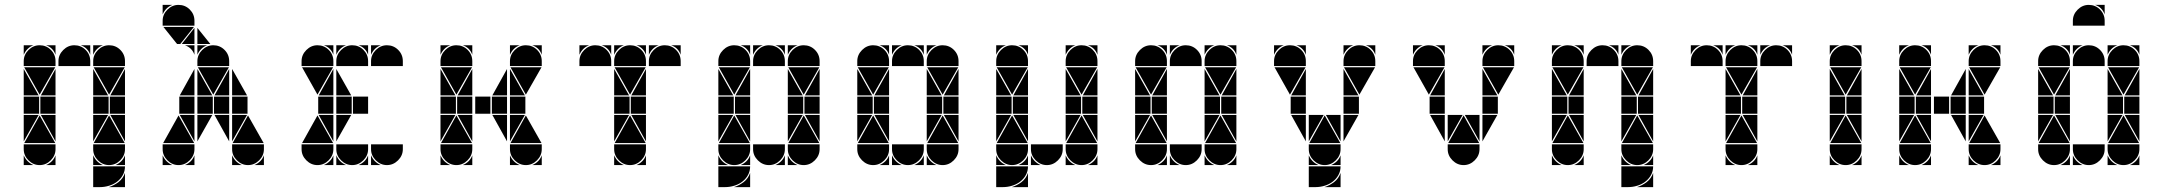

<svg xmlns="http://www.w3.org/2000/svg" viewBox="-20 -677 8844 785"><path d="M284 -492Q311 -492 330 -473Q349 -454 349 -427V-407H219V-427Q219 -453 238.5 -472.5Q258 -492 284 -492ZM142 -492Q169 -492 188 -473Q207 -454 207 -427V-407H77V-427Q77 -453 96.5 -472.5Q116 -492 142 -492ZM426 -492Q453 -492 472 -473Q491 -454 491 -427V-407H361V-427Q361 -453 380.5 -472.5Q400 -492 426 -492ZM426 -2Q400 -2 380.5 -21.5Q361 -41 361 -67V-87H491V-67Q491 -41 471.5 -21.5Q452 -2 426 -2ZM142 -2Q116 -2 96.5 -21.5Q77 -41 77 -67V-87H207V-67Q207 -41 187.5 -21.5Q168 -2 142 -2ZM363 -92 426 -205 490 -92ZM79 -92 142 -205 206 -92ZM206 -402 142 -290 79 -402ZM490 -402 426 -290 363 -402ZM424 -212H361V-282H424ZM140 -212H77V-282H140ZM491 -212H429V-282H491ZM207 -212H145V-282H207ZM77 -287V-395L138 -287ZM361 -287V-395L422 -287ZM361 -207H422L361 -99ZM77 -207H138L77 -99ZM207 -287H147L207 -395ZM491 -207V-99L431 -207ZM207 -207V-99L147 -207ZM491 -287H431L491 -395ZM77 -42Q89 -14 117 -2H77ZM361 -42Q373 -14 401 -2H361ZM361 -492H401Q387 -487 377 -477Q367 -467 361 -453ZM77 -492H117Q103 -487 93 -477Q83 -467 77 -453ZM168 -2Q182 -8 192 -18Q202 -28 207 -42V-2ZM452 -2Q466 -8 476 -18Q486 -28 491 -42V-2ZM349 -492V-453Q339 -482 310 -492ZM207 -492V-453Q197 -482 168 -492ZM361 3H491Q491 23 482 39Q473 55 458.5 66Q444 77 425.5 82.5Q407 88 389 88H361ZM425 88Q447 81 465 67Q483 53 491 30V88Z M710 -657Q737 -657 756 -638Q775 -619 775 -592V-572H645V-592Q645 -618 664.5 -637.5Q684 -657 710 -657ZM852 -492Q879 -492 898 -473Q917 -454 917 -427V-407H787V-427Q787 -453 806.5 -472.5Q826 -492 852 -492ZM994 -2Q968 -2 948.5 -21.5Q929 -41 929 -67V-87H1059V-67Q1059 -41 1039.5 -21.5Q1020 -2 994 -2ZM710 -2Q684 -2 664.5 -21.5Q645 -41 645 -67V-87H775V-67Q775 -41 755.5 -21.5Q736 -2 710 -2ZM931 -92 994 -205 1058 -92ZM647 -92 710 -205 774 -92ZM916 -402 852 -290 789 -402ZM773 -567 717 -497H704L648 -567ZM992 -212H929V-282H992ZM850 -212H787V-282H850ZM775 -212H713V-282H775ZM917 -212H855V-282H917ZM929 -207H990L929 -99ZM929 -287V-395L990 -287ZM787 -287V-395L848 -287ZM787 -207H848L787 -99ZM775 -207V-99L715 -207ZM775 -287H715L775 -395ZM917 -207V-99L857 -207ZM917 -287H857L917 -395ZM787 -497V-563L840 -497ZM775 -497H723L775 -563ZM645 -42Q657 -14 685 -2H645ZM929 -42Q941 -14 969 -2H929ZM787 -492H827Q813 -487 803 -477Q793 -467 787 -453ZM736 -2Q750 -8 760 -18Q770 -28 775 -42V-2ZM1020 -2Q1034 -8 1044 -18Q1054 -28 1059 -42V-2ZM645 -657H685Q671 -652 661 -642Q651 -632 645 -618ZM775 -492V-453Q765 -482 736 -492Z M1420 -492Q1447 -492 1466 -473Q1485 -454 1485 -427V-407H1355V-427Q1355 -453 1374.5 -472.5Q1394 -492 1420 -492ZM1278 -492Q1305 -492 1324 -473Q1343 -454 1343 -427V-407H1213V-427Q1213 -453 1232.5 -472.5Q1252 -492 1278 -492ZM1562 -492Q1589 -492 1608 -473Q1627 -454 1627 -427V-407H1497V-427Q1497 -453 1516.5 -472.5Q1536 -492 1562 -492ZM1562 -2Q1536 -2 1516.5 -21.5Q1497 -41 1497 -67V-87H1627V-67Q1627 -41 1607.5 -21.5Q1588 -2 1562 -2ZM1278 -2Q1252 -2 1232.5 -21.5Q1213 -41 1213 -67V-87H1343V-67Q1343 -41 1323.5 -21.5Q1304 -2 1278 -2ZM1420 -2Q1394 -2 1374.5 -21.5Q1355 -41 1355 -67V-87H1485V-67Q1485 -41 1465.5 -21.5Q1446 -2 1420 -2ZM1215 -92 1278 -205 1342 -92ZM1342 -402 1278 -290 1215 -402ZM1418 -212H1355V-282H1418ZM1485 -212H1423V-282H1485ZM1343 -212H1281V-282H1343ZM1343 -287H1283L1343 -395ZM1343 -207V-99L1283 -207ZM1355 -42Q1367 -14 1395 -2H1355ZM1497 -42Q1509 -14 1537 -2H1497ZM1497 -492H1537Q1523 -487 1513 -477Q1503 -467 1497 -453ZM1446 -2Q1460 -8 1470 -18Q1480 -28 1485 -42V-2ZM1304 -2Q1318 -8 1328 -18Q1338 -28 1343 -42V-2ZM1355 -492H1395Q1381 -487 1371 -477Q1361 -467 1355 -453ZM1485 -492V-453Q1475 -482 1446 -492ZM1343 -492V-453Q1333 -482 1304 -492ZM1355 -287V-395L1416 -287ZM1355 -207H1416L1355 -99Z M1846 -492Q1873 -492 1892 -473Q1911 -454 1911 -427V-407H1781V-427Q1781 -453 1800.5 -472.5Q1820 -492 1846 -492ZM2130 -492Q2157 -492 2176 -473Q2195 -454 2195 -427V-407H2065V-427Q2065 -453 2084.5 -472.5Q2104 -492 2130 -492ZM2130 -2Q2104 -2 2084.5 -21.5Q2065 -41 2065 -67V-87H2195V-67Q2195 -41 2175.5 -21.5Q2156 -2 2130 -2ZM1846 -2Q1820 -2 1800.5 -21.5Q1781 -41 1781 -67V-87H1911V-67Q1911 -41 1891.5 -21.5Q1872 -2 1846 -2ZM2067 -92 2130 -205 2194 -92ZM1783 -92 1846 -205 1910 -92ZM1910 -402 1846 -290 1783 -402ZM2194 -402 2130 -290 2067 -402ZM2128 -212H2065V-282H2128ZM1844 -212H1781V-282H1844ZM2053 -212H1991V-282H2053ZM1985 -212H1923V-282H1985ZM1781 -287V-395L1842 -287ZM2065 -287V-395L2126 -287ZM2065 -207H2126L2065 -99ZM1781 -207H1842L1781 -99ZM1911 -287H1851L1911 -395ZM2053 -207V-99L1993 -207ZM2053 -287H1993L2053 -395ZM1911 -207V-99L1851 -207ZM1781 -42Q1793 -14 1821 -2H1781ZM2065 -42Q2077 -14 2105 -2H2065ZM2065 -492H2105Q2091 -487 2081 -477Q2071 -467 2065 -453ZM1781 -492H1821Q1807 -487 1797 -477Q1787 -467 1781 -453ZM1872 -2Q1886 -8 1896 -18Q1906 -28 1911 -42V-2ZM2156 -2Q2170 -8 2180 -18Q2190 -28 2195 -42V-2ZM2195 -492V-453Q2185 -482 2156 -492ZM1911 -492V-453Q1901 -482 1872 -492ZM1911 -212H1849V-282H1911Z M2556 -492Q2583 -492 2602 -473Q2621 -454 2621 -427V-407H2491V-427Q2491 -453 2510.5 -472.5Q2530 -492 2556 -492ZM2556 -2Q2530 -2 2510.5 -21.5Q2491 -41 2491 -67V-87H2621V-67Q2621 -41 2601.5 -21.5Q2582 -2 2556 -2ZM2493 -92 2556 -205 2620 -92ZM2620 -402 2556 -290 2493 -402ZM2554 -212H2491V-282H2554ZM2621 -212H2559V-282H2621ZM2491 -287V-395L2552 -287ZM2491 -207H2552L2491 -99ZM2621 -207V-99L2561 -207ZM2621 -287H2561L2621 -395ZM2491 -42Q2503 -14 2531 -2H2491ZM2582 -2Q2596 -8 2606 -18Q2616 -28 2621 -42V-2ZM2491 -492H2531Q2517 -487 2507 -477Q2497 -467 2491 -453ZM2621 -492V-453Q2611 -482 2582 -492ZM2414 -492Q2441 -492 2460 -473Q2479 -454 2479 -427V-407H2349V-427Q2349 -453 2368.5 -472.5Q2388 -492 2414 -492ZM2698 -492Q2725 -492 2744 -473Q2763 -454 2763 -427V-407H2633V-427Q2633 -453 2652.5 -472.5Q2672 -492 2698 -492ZM2633 -492H2673Q2659 -487 2649 -477Q2639 -467 2633 -453ZM2479 -492V-453Q2469 -482 2440 -492ZM2349 -492H2389Q2375 -487 2365 -477Q2355 -467 2349 -453ZM2763 -492V-453Q2753 -482 2724 -492Z M3124 -492Q3151 -492 3170 -473Q3189 -454 3189 -427V-407H3059V-427Q3059 -453 3078.5 -472.5Q3098 -492 3124 -492ZM2982 -492Q3009 -492 3028 -473Q3047 -454 3047 -427V-407H2917V-427Q2917 -453 2936.5 -472.5Q2956 -492 2982 -492ZM3266 -492Q3293 -492 3312 -473Q3331 -454 3331 -427V-407H3201V-427Q3201 -453 3220.5 -472.5Q3240 -492 3266 -492ZM2917 3H3047Q3047 23 3038 39Q3029 55 3014.5 66Q3000 77 2981.5 82.5Q2963 88 2945 88H2917ZM3266 -2Q3240 -2 3220.5 -21.5Q3201 -41 3201 -67V-87H3331V-67Q3331 -41 3311.5 -21.5Q3292 -2 3266 -2ZM2982 -2Q2956 -2 2936.5 -21.5Q2917 -41 2917 -67V-87H3047V-67Q3047 -41 3027.5 -21.5Q3008 -2 2982 -2ZM3124 -2Q3098 -2 3078.5 -21.5Q3059 -41 3059 -67V-87H3189V-67Q3189 -41 3169.5 -21.5Q3150 -2 3124 -2ZM3203 -92 3266 -205 3330 -92ZM2919 -92 2982 -205 3046 -92ZM3046 -402 2982 -290 2919 -402ZM3330 -402 3266 -290 3203 -402ZM3264 -212H3201V-282H3264ZM2980 -212H2917V-282H2980ZM3331 -212H3269V-282H3331ZM3047 -212H2985V-282H3047ZM2917 -287V-395L2978 -287ZM3201 -287V-395L3262 -287ZM3201 -207H3262L3201 -99ZM2917 -207H2978L2917 -99ZM3047 -287H2987L3047 -395ZM3331 -207V-99L3271 -207ZM3047 -207V-99L2987 -207ZM3331 -287H3271L3331 -395ZM2981 88Q3003 81 3021 67Q3039 53 3047 30V88ZM2917 -42Q2929 -14 2957 -2H2917ZM3201 -42Q3213 -14 3241 -2H3201ZM3201 -492H3241Q3227 -487 3217 -477Q3207 -467 3201 -453ZM3150 -2Q3164 -8 3174 -18Q3184 -28 3189 -42V-2ZM3008 -2Q3022 -8 3032 -18Q3042 -28 3047 -42V-2ZM3189 -492V-453Q3179 -482 3150 -492ZM3047 -492V-453Q3037 -482 3008 -492ZM3059 -492H3099Q3085 -487 3075 -477Q3065 -467 3059 -453Z M3692 -492Q3719 -492 3738 -473Q3757 -454 3757 -427V-407H3627V-427Q3627 -453 3646.5 -472.5Q3666 -492 3692 -492ZM3550 -492Q3577 -492 3596 -473Q3615 -454 3615 -427V-407H3485V-427Q3485 -453 3504.5 -472.5Q3524 -492 3550 -492ZM3834 -492Q3861 -492 3880 -473Q3899 -454 3899 -427V-407H3769V-427Q3769 -453 3788.5 -472.5Q3808 -492 3834 -492ZM3834 -2Q3808 -2 3788.5 -21.5Q3769 -41 3769 -67V-87H3899V-67Q3899 -41 3879.5 -21.5Q3860 -2 3834 -2ZM3550 -2Q3524 -2 3504.5 -21.5Q3485 -41 3485 -67V-87H3615V-67Q3615 -41 3595.5 -21.5Q3576 -2 3550 -2ZM3692 -2Q3666 -2 3646.5 -21.5Q3627 -41 3627 -67V-87H3757V-67Q3757 -41 3737.5 -21.5Q3718 -2 3692 -2ZM3771 -92 3834 -205 3898 -92ZM3487 -92 3550 -205 3614 -92ZM3614 -402 3550 -290 3487 -402ZM3898 -402 3834 -290 3771 -402ZM3832 -212H3769V-282H3832ZM3548 -212H3485V-282H3548ZM3899 -212H3837V-282H3899ZM3615 -212H3553V-282H3615ZM3485 -287V-395L3546 -287ZM3769 -287V-395L3830 -287ZM3769 -207H3830L3769 -99ZM3485 -207H3546L3485 -99ZM3615 -287H3555L3615 -395ZM3899 -207V-99L3839 -207ZM3615 -207V-99L3555 -207ZM3899 -287H3839L3899 -395ZM3627 -42Q3639 -14 3667 -2H3627ZM3769 -42Q3781 -14 3809 -2H3769ZM3769 -492H3809Q3795 -487 3785 -477Q3775 -467 3769 -453ZM3718 -2Q3732 -8 3742 -18Q3752 -28 3757 -42V-2ZM3576 -2Q3590 -8 3600 -18Q3610 -28 3615 -42V-2ZM3627 -492H3667Q3653 -487 3643 -477Q3633 -467 3627 -453ZM3757 -492V-453Q3747 -482 3718 -492ZM3615 -492V-453Q3605 -482 3576 -492Z M4118 -492Q4145 -492 4164 -473Q4183 -454 4183 -427V-407H4053V-427Q4053 -453 4072.5 -472.5Q4092 -492 4118 -492ZM4402 -492Q4429 -492 4448 -473Q4467 -454 4467 -427V-407H4337V-427Q4337 -453 4356.5 -472.5Q4376 -492 4402 -492ZM4402 -2Q4376 -2 4356.5 -21.5Q4337 -41 4337 -67V-87H4467V-67Q4467 -41 4447.5 -21.5Q4428 -2 4402 -2ZM4118 -2Q4092 -2 4072.5 -21.5Q4053 -41 4053 -67V-87H4183V-67Q4183 -41 4163.5 -21.5Q4144 -2 4118 -2ZM4260 -2Q4234 -2 4214.5 -21.5Q4195 -41 4195 -67V-87H4325V-67Q4325 -41 4305.5 -21.5Q4286 -2 4260 -2ZM4339 -92 4402 -205 4466 -92ZM4055 -92 4118 -205 4182 -92ZM4182 -402 4118 -290 4055 -402ZM4466 -402 4402 -290 4339 -402ZM4400 -212H4337V-282H4400ZM4116 -212H4053V-282H4116ZM4467 -212H4405V-282H4467ZM4183 -212H4121V-282H4183ZM4053 -287V-395L4114 -287ZM4337 -287V-395L4398 -287ZM4337 -207H4398L4337 -99ZM4053 -207H4114L4053 -99ZM4183 -287H4123L4183 -395ZM4467 -207V-99L4407 -207ZM4183 -207V-99L4123 -207ZM4467 -287H4407L4467 -395ZM4195 -42Q4207 -14 4235 -2H4195ZM4337 -42Q4349 -14 4377 -2H4337ZM4337 -492H4377Q4363 -487 4353 -477Q4343 -467 4337 -453ZM4053 -492H4093Q4079 -487 4069 -477Q4059 -467 4053 -453ZM4144 -2Q4158 -8 4168 -18Q4178 -28 4183 -42V-2ZM4428 -2Q4442 -8 4452 -18Q4462 -28 4467 -42V-2ZM4467 -492V-453Q4457 -482 4428 -492ZM4183 -492V-453Q4173 -482 4144 -492ZM4053 3H4183Q4183 23 4174 39Q4165 55 4150.5 66Q4136 77 4117.5 82.5Q4099 88 4081 88H4053ZM4117 88Q4139 81 4157 67Q4175 53 4183 30V88ZM4053 -42Q4065 -14 4093 -2H4053Z M4828 -492Q4855 -492 4874 -473Q4893 -454 4893 -427V-407H4763V-427Q4763 -453 4782.5 -472.5Q4802 -492 4828 -492ZM4686 -492Q4713 -492 4732 -473Q4751 -454 4751 -427V-407H4621V-427Q4621 -453 4640.5 -472.5Q4660 -492 4686 -492ZM4970 -492Q4997 -492 5016 -473Q5035 -454 5035 -427V-407H4905V-427Q4905 -453 4924.5 -472.5Q4944 -492 4970 -492ZM4970 -2Q4944 -2 4924.5 -21.5Q4905 -41 4905 -67V-87H5035V-67Q5035 -41 5015.5 -21.5Q4996 -2 4970 -2ZM4686 -2Q4660 -2 4640.5 -21.5Q4621 -41 4621 -67V-87H4751V-67Q4751 -41 4731.5 -21.5Q4712 -2 4686 -2ZM4828 -2Q4802 -2 4782.5 -21.5Q4763 -41 4763 -67V-87H4893V-67Q4893 -41 4873.5 -21.5Q4854 -2 4828 -2ZM4907 -92 4970 -205 5034 -92ZM4623 -92 4686 -205 4750 -92ZM4750 -402 4686 -290 4623 -402ZM5034 -402 4970 -290 4907 -402ZM4968 -212H4905V-282H4968ZM4684 -212H4621V-282H4684ZM5035 -212H4973V-282H5035ZM4751 -212H4689V-282H4751ZM4621 -287V-395L4682 -287ZM4905 -287V-395L4966 -287ZM4905 -207H4966L4905 -99ZM4621 -207H4682L4621 -99ZM4751 -287H4691L4751 -395ZM5035 -207V-99L4975 -207ZM4751 -207V-99L4691 -207ZM5035 -287H4975L5035 -395ZM4763 -42Q4775 -14 4803 -2H4763ZM4905 -42Q4917 -14 4945 -2H4905ZM4905 -492H4945Q4931 -487 4921 -477Q4911 -467 4905 -453ZM4712 -2Q4726 -8 4736 -18Q4746 -28 4751 -42V-2ZM4763 -492H4803Q4789 -487 4779 -477Q4769 -467 4763 -453ZM4996 -2Q5010 -8 5020 -18Q5030 -28 5035 -42V-2ZM5035 -492V-453Q5025 -482 4996 -492ZM4751 -492V-453Q4741 -482 4712 -492Z M5254 -492Q5281 -492 5300 -473Q5319 -454 5319 -427V-407H5189V-427Q5189 -453 5208.5 -472.5Q5228 -492 5254 -492ZM5538 -492Q5565 -492 5584 -473Q5603 -454 5603 -427V-407H5473V-427Q5473 -453 5492.5 -472.5Q5512 -492 5538 -492ZM5396 -2Q5370 -2 5350.5 -21.5Q5331 -41 5331 -67V-87H5461V-67Q5461 -41 5441.5 -21.5Q5422 -2 5396 -2ZM5333 -92 5396 -205 5460 -92ZM5318 -402 5254 -290 5191 -402ZM5602 -402 5538 -290 5475 -402ZM5536 -212H5473V-282H5536ZM5319 -212H5257V-282H5319ZM5473 -287V-395L5534 -287ZM5473 -207H5534L5473 -99ZM5331 -207H5392L5331 -99ZM5319 -287H5259L5319 -395ZM5461 -207V-99L5401 -207ZM5319 -207V-99L5259 -207ZM5473 -492H5513Q5499 -487 5489 -477Q5479 -467 5473 -453ZM5189 -492H5229Q5215 -487 5205 -477Q5195 -467 5189 -453ZM5603 -492V-453Q5593 -482 5564 -492ZM5319 -492V-453Q5309 -482 5280 -492ZM5331 3H5461Q5461 23 5452 39Q5443 55 5428.5 66Q5414 77 5395.5 82.5Q5377 88 5359 88H5331ZM5395 88Q5417 81 5435 67Q5453 53 5461 30V88ZM5331 -42Q5343 -14 5371 -2H5331ZM5422 -2Q5436 -8 5446 -18Q5456 -28 5461 -42V-2Z M5822 -492Q5849 -492 5868 -473Q5887 -454 5887 -427V-407H5757V-427Q5757 -453 5776.5 -472.5Q5796 -492 5822 -492ZM6106 -492Q6133 -492 6152 -473Q6171 -454 6171 -427V-407H6041V-427Q6041 -453 6060.5 -472.5Q6080 -492 6106 -492ZM5964 -2Q5938 -2 5918.5 -21.5Q5899 -41 5899 -67V-87H6029V-67Q6029 -41 6009.5 -21.5Q5990 -2 5964 -2ZM5901 -92 5964 -205 6028 -92ZM5886 -402 5822 -290 5759 -402ZM6170 -402 6106 -290 6043 -402ZM6104 -212H6041V-282H6104ZM5887 -212H5825V-282H5887ZM6041 -287V-395L6102 -287ZM6041 -207H6102L6041 -99ZM5899 -207H5960L5899 -99ZM5887 -287H5827L5887 -395ZM6029 -207V-99L5969 -207ZM5887 -207V-99L5827 -207ZM6041 -492H6081Q6067 -487 6057 -477Q6047 -467 6041 -453ZM5757 -492H5797Q5783 -487 5773 -477Q5763 -467 5757 -453ZM6171 -492V-453Q6161 -482 6132 -492ZM5887 -492V-453Q5877 -482 5848 -492Z M6532 -492Q6559 -492 6578 -473Q6597 -454 6597 -427V-407H6467V-427Q6467 -453 6486.5 -472.5Q6506 -492 6532 -492ZM6390 -492Q6417 -492 6436 -473Q6455 -454 6455 -427V-407H6325V-427Q6325 -453 6344.5 -472.5Q6364 -492 6390 -492ZM6674 -492Q6701 -492 6720 -473Q6739 -454 6739 -427V-407H6609V-427Q6609 -453 6628.5 -472.5Q6648 -492 6674 -492ZM6674 -2Q6648 -2 6628.5 -21.5Q6609 -41 6609 -67V-87H6739V-67Q6739 -41 6719.5 -21.5Q6700 -2 6674 -2ZM6390 -2Q6364 -2 6344.5 -21.5Q6325 -41 6325 -67V-87H6455V-67Q6455 -41 6435.5 -21.5Q6416 -2 6390 -2ZM6611 -92 6674 -205 6738 -92ZM6327 -92 6390 -205 6454 -92ZM6454 -402 6390 -290 6327 -402ZM6738 -402 6674 -290 6611 -402ZM6672 -212H6609V-282H6672ZM6388 -212H6325V-282H6388ZM6739 -212H6677V-282H6739ZM6455 -212H6393V-282H6455ZM6325 -287V-395L6386 -287ZM6609 -287V-395L6670 -287ZM6609 -207H6670L6609 -99ZM6325 -207H6386L6325 -99ZM6455 -287H6395L6455 -395ZM6739 -207V-99L6679 -207ZM6455 -207V-99L6395 -207ZM6739 -287H6679L6739 -395ZM6325 -42Q6337 -14 6365 -2H6325ZM6609 -42Q6621 -14 6649 -2H6609ZM6609 -492H6649Q6635 -487 6625 -477Q6615 -467 6609 -453ZM6325 -492H6365Q6351 -487 6341 -477Q6331 -467 6325 -453ZM6416 -2Q6430 -8 6440 -18Q6450 -28 6455 -42V-2ZM6700 -2Q6714 -8 6724 -18Q6734 -28 6739 -42V-2ZM6597 -492V-453Q6587 -482 6558 -492ZM6455 -492V-453Q6445 -482 6416 -492ZM6609 3H6739Q6739 23 6730 39Q6721 55 6706.5 66Q6692 77 6673.5 82.5Q6655 88 6637 88H6609ZM6673 88Q6695 81 6713 67Q6731 53 6739 30V88Z M7100 -492Q7127 -492 7146 -473Q7165 -454 7165 -427V-407H7035V-427Q7035 -453 7054.5 -472.5Q7074 -492 7100 -492ZM7100 -2Q7074 -2 7054.5 -21.5Q7035 -41 7035 -67V-87H7165V-67Q7165 -41 7145.5 -21.5Q7126 -2 7100 -2ZM7037 -92 7100 -205 7164 -92ZM7164 -402 7100 -290 7037 -402ZM7098 -212H7035V-282H7098ZM7165 -212H7103V-282H7165ZM7035 -287V-395L7096 -287ZM7035 -207H7096L7035 -99ZM7165 -207V-99L7105 -207ZM7165 -287H7105L7165 -395ZM7035 -42Q7047 -14 7075 -2H7035ZM7126 -2Q7140 -8 7150 -18Q7160 -28 7165 -42V-2ZM7035 -492H7075Q7061 -487 7051 -477Q7041 -467 7035 -453ZM7165 -492V-453Q7155 -482 7126 -492ZM6958 -492Q6985 -492 7004 -473Q7023 -454 7023 -427V-407H6893V-427Q6893 -453 6912.5 -472.5Q6932 -492 6958 -492ZM7242 -492Q7269 -492 7288 -473Q7307 -454 7307 -427V-407H7177V-427Q7177 -453 7196.5 -472.5Q7216 -492 7242 -492ZM7177 -492H7217Q7203 -487 7193 -477Q7183 -467 7177 -453ZM7023 -492V-453Q7013 -482 6984 -492ZM6893 -492H6933Q6919 -487 6909 -477Q6899 -467 6893 -453ZM7307 -492V-453Q7297 -482 7268 -492Z M7526 -492Q7553 -492 7572 -473Q7591 -454 7591 -427V-407H7461V-427Q7461 -453 7480.5 -472.5Q7500 -492 7526 -492ZM7526 -2Q7500 -2 7480.5 -21.5Q7461 -41 7461 -67V-87H7591V-67Q7591 -41 7571.5 -21.5Q7552 -2 7526 -2ZM7463 -92 7526 -205 7590 -92ZM7590 -402 7526 -290 7463 -402ZM7524 -212H7461V-282H7524ZM7591 -212H7529V-282H7591ZM7461 -287V-395L7522 -287ZM7461 -207H7522L7461 -99ZM7591 -287H7531L7591 -395ZM7591 -207V-99L7531 -207ZM7461 -42Q7473 -14 7501 -2H7461ZM7461 -492H7501Q7487 -487 7477 -477Q7467 -467 7461 -453ZM7552 -2Q7566 -8 7576 -18Q7586 -28 7591 -42V-2ZM7591 -492V-453Q7581 -482 7552 -492Z M7810 -492Q7837 -492 7856 -473Q7875 -454 7875 -427V-407H7745V-427Q7745 -453 7764.5 -472.5Q7784 -492 7810 -492ZM8094 -492Q8121 -492 8140 -473Q8159 -454 8159 -427V-407H8029V-427Q8029 -453 8048.5 -472.5Q8068 -492 8094 -492ZM8094 -2Q8068 -2 8048.5 -21.5Q8029 -41 8029 -67V-87H8159V-67Q8159 -41 8139.5 -21.5Q8120 -2 8094 -2ZM7810 -2Q7784 -2 7764.5 -21.5Q7745 -41 7745 -67V-87H7875V-67Q7875 -41 7855.5 -21.5Q7836 -2 7810 -2ZM8031 -92 8094 -205 8158 -92ZM7747 -92 7810 -205 7874 -92ZM7874 -402 7810 -290 7747 -402ZM8158 -402 8094 -290 8031 -402ZM8092 -212H8029V-282H8092ZM7808 -212H7745V-282H7808ZM8017 -212H7955V-282H8017ZM7949 -212H7887V-282H7949ZM7745 -287V-395L7806 -287ZM8029 -287V-395L8090 -287ZM8029 -207H8090L8029 -99ZM7745 -207H7806L7745 -99ZM7875 -287H7815L7875 -395ZM8017 -207V-99L7957 -207ZM8017 -287H7957L8017 -395ZM7875 -207V-99L7815 -207ZM7745 -42Q7757 -14 7785 -2H7745ZM8029 -42Q8041 -14 8069 -2H8029ZM8029 -492H8069Q8055 -487 8045 -477Q8035 -467 8029 -453ZM7745 -492H7785Q7771 -487 7761 -477Q7751 -467 7745 -453ZM7836 -2Q7850 -8 7860 -18Q7870 -28 7875 -42V-2ZM8120 -2Q8134 -8 8144 -18Q8154 -28 8159 -42V-2ZM8159 -492V-453Q8149 -482 8120 -492ZM7875 -492V-453Q7865 -482 7836 -492ZM7875 -212H7813V-282H7875Z M8520 -492Q8547 -492 8566 -473Q8585 -454 8585 -427V-407H8455V-427Q8455 -453 8474.5 -472.5Q8494 -492 8520 -492ZM8378 -492Q8405 -492 8424 -473Q8443 -454 8443 -427V-407H8313V-427Q8313 -453 8332.5 -472.5Q8352 -492 8378 -492ZM8662 -492Q8689 -492 8708 -473Q8727 -454 8727 -427V-407H8597V-427Q8597 -453 8616.5 -472.5Q8636 -492 8662 -492ZM8662 -2Q8636 -2 8616.5 -21.5Q8597 -41 8597 -67V-87H8727V-67Q8727 -41 8707.5 -21.5Q8688 -2 8662 -2ZM8378 -2Q8352 -2 8332.5 -21.5Q8313 -41 8313 -67V-87H8443V-67Q8443 -41 8423.5 -21.5Q8404 -2 8378 -2ZM8520 -2Q8494 -2 8474.5 -21.5Q8455 -41 8455 -67V-87H8585V-67Q8585 -41 8565.5 -21.5Q8546 -2 8520 -2ZM8599 -92 8662 -205 8726 -92ZM8315 -92 8378 -205 8442 -92ZM8442 -402 8378 -290 8315 -402ZM8726 -402 8662 -290 8599 -402ZM8660 -212H8597V-282H8660ZM8376 -212H8313V-282H8376ZM8727 -212H8665V-282H8727ZM8443 -212H8381V-282H8443ZM8313 -287V-395L8374 -287ZM8597 -287V-395L8658 -287ZM8597 -207H8658L8597 -99ZM8313 -207H8374L8313 -99ZM8443 -287H8383L8443 -395ZM8727 -207V-99L8667 -207ZM8443 -207V-99L8383 -207ZM8727 -287H8667L8727 -395ZM8455 -42Q8467 -14 8495 -2H8455ZM8597 -42Q8609 -14 8637 -2H8597ZM8597 -492H8637Q8623 -487 8613 -477Q8603 -467 8597 -453ZM8404 -2Q8418 -8 8428 -18Q8438 -28 8443 -42V-2ZM8455 -492H8495Q8481 -487 8471 -477Q8461 -467 8455 -453ZM8688 -2Q8702 -8 8712 -18Q8722 -28 8727 -42V-2ZM8727 -492V-453Q8717 -482 8688 -492ZM8443 -492V-453Q8433 -482 8404 -492ZM8520 -657Q8547 -657 8566 -638Q8585 -619 8585 -592V-572H8455V-592Q8455 -618 8474.5 -637.5Q8494 -657 8520 -657ZM8585 -657V-618Q8575 -647 8546 -657Z"/></svg>

Font: CAT DyFa
Style: Regular
Weight: 400
Designer: Peter Wiegel
Foundry: Peter Wiegel
Version: Version 1.001; ttfautohint (v1.3)